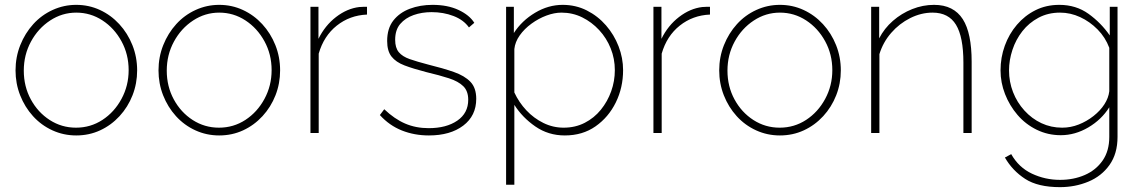

<svg xmlns="http://www.w3.org/2000/svg" viewBox="-20 -548 4705 791"><path d="M294 10Q242 10 196 -11Q150 -32 116 -69.5Q82 -107 63 -155.5Q44 -204 44 -258Q44 -313 63.5 -362Q83 -411 117 -448.5Q151 -486 197 -507Q243 -528 294 -528Q346 -528 391.5 -507Q437 -486 471.5 -448.5Q506 -411 525.5 -362Q545 -313 545 -258Q545 -204 526 -155.5Q507 -107 472.5 -69.5Q438 -32 392.5 -11Q347 10 294 10ZM78 -257Q78 -192 107 -138.5Q136 -85 185 -53.5Q234 -22 293 -22Q353 -22 402 -54Q451 -86 480.5 -140.5Q510 -195 510 -259Q510 -324 480.5 -378Q451 -432 402 -464Q353 -496 294 -496Q236 -496 186.5 -463.5Q137 -431 107.5 -376.5Q78 -322 78 -257Z M883 10Q831 10 785 -11Q739 -32 705 -69.5Q671 -107 652 -155.5Q633 -204 633 -258Q633 -313 652.5 -362Q672 -411 706 -448.5Q740 -486 786 -507Q832 -528 883 -528Q935 -528 980.5 -507Q1026 -486 1060.5 -448.5Q1095 -411 1114.5 -362Q1134 -313 1134 -258Q1134 -204 1115 -155.5Q1096 -107 1061.5 -69.5Q1027 -32 981.5 -11Q936 10 883 10ZM667 -257Q667 -192 696 -138.5Q725 -85 774 -53.5Q823 -22 882 -22Q942 -22 991 -54Q1040 -86 1069.5 -140.5Q1099 -195 1099 -259Q1099 -324 1069.5 -378Q1040 -432 991 -464Q942 -496 883 -496Q825 -496 775.5 -463.5Q726 -431 696.5 -376.5Q667 -322 667 -257Z M1492 -488Q1421 -485 1367.5 -442.5Q1314 -400 1293 -327V0H1259V-520H1292V-388Q1319 -443 1364.5 -478Q1410 -513 1460 -519Q1470 -520 1478.5 -520Q1487 -520 1492 -520Z M1747 10Q1687 10 1635.5 -10.5Q1584 -31 1545 -74L1563 -98Q1605 -58 1649 -39Q1693 -20 1746 -20Q1819 -20 1864 -51Q1909 -82 1909 -137Q1909 -173 1888.5 -193Q1868 -213 1829.5 -225.5Q1791 -238 1736 -251Q1682 -265 1646.5 -278.5Q1611 -292 1593 -315Q1575 -338 1575 -379Q1575 -431 1600.5 -463.5Q1626 -496 1668.5 -512Q1711 -528 1762 -528Q1824 -528 1869 -507Q1914 -486 1934 -454L1912 -435Q1890 -466 1848.5 -482Q1807 -498 1758 -498Q1718 -498 1684 -486Q1650 -474 1629 -449.5Q1608 -425 1608 -384Q1608 -351 1623 -333Q1638 -315 1668 -304.5Q1698 -294 1744 -282Q1805 -267 1849.5 -251.5Q1894 -236 1918 -211Q1942 -186 1942 -141Q1942 -71 1888.5 -30.5Q1835 10 1747 10Z M2307 10Q2239 10 2185.5 -27Q2132 -64 2099 -116V213H2065V-520H2097V-412Q2130 -463 2184.5 -495.5Q2239 -528 2298 -528Q2352 -528 2397.5 -505Q2443 -482 2476.5 -443.5Q2510 -405 2528.5 -357Q2547 -309 2547 -259Q2547 -187 2517 -126Q2487 -65 2433.5 -27.5Q2380 10 2307 10ZM2302 -22Q2350 -22 2389 -42Q2428 -62 2455.5 -96Q2483 -130 2498 -172Q2513 -214 2513 -259Q2513 -306 2496 -348.5Q2479 -391 2448.5 -424Q2418 -457 2378.5 -476.5Q2339 -496 2293 -496Q2264 -496 2231.5 -484Q2199 -472 2169.5 -450.5Q2140 -429 2121 -402Q2102 -375 2099 -346V-167Q2118 -126 2148.5 -93.5Q2179 -61 2218.5 -41.5Q2258 -22 2302 -22Z M2905 -488Q2834 -485 2780.5 -442.5Q2727 -400 2706 -327V0H2672V-520H2705V-388Q2732 -443 2777.5 -478Q2823 -513 2873 -519Q2883 -520 2891.5 -520Q2900 -520 2905 -520Z M3193 10Q3141 10 3095 -11Q3049 -32 3015 -69.5Q2981 -107 2962 -155.5Q2943 -204 2943 -258Q2943 -313 2962.5 -362Q2982 -411 3016 -448.5Q3050 -486 3096 -507Q3142 -528 3193 -528Q3245 -528 3290.5 -507Q3336 -486 3370.5 -448.5Q3405 -411 3424.5 -362Q3444 -313 3444 -258Q3444 -204 3425 -155.5Q3406 -107 3371.5 -69.5Q3337 -32 3291.5 -11Q3246 10 3193 10ZM2977 -257Q2977 -192 3006 -138.5Q3035 -85 3084 -53.5Q3133 -22 3192 -22Q3252 -22 3301 -54Q3350 -86 3379.5 -140.5Q3409 -195 3409 -259Q3409 -324 3379.5 -378Q3350 -432 3301 -464Q3252 -496 3193 -496Q3135 -496 3085.5 -463.5Q3036 -431 3006.5 -376.5Q2977 -322 2977 -257Z M3983 0H3949V-290Q3949 -396 3918.5 -446Q3888 -496 3822 -496Q3775 -496 3730 -473.5Q3685 -451 3651.5 -412.5Q3618 -374 3603 -325V0H3569V-520H3602V-390Q3623 -431 3658.5 -462Q3694 -493 3738 -510.5Q3782 -528 3828 -528Q3869 -528 3898.5 -513Q3928 -498 3946.5 -469Q3965 -440 3974 -396Q3983 -352 3983 -294Z M4350 9Q4297 9 4251 -13.5Q4205 -36 4172 -74.5Q4139 -113 4120.5 -160.5Q4102 -208 4102 -258Q4102 -311 4119.5 -359.5Q4137 -408 4169.5 -446Q4202 -484 4246 -506Q4290 -528 4344 -528Q4413 -528 4464.5 -491Q4516 -454 4552 -402V-520H4584V16Q4584 85 4551 131.5Q4518 178 4463.5 200.5Q4409 223 4347 223Q4256 223 4203.5 189Q4151 155 4120 101L4146 87Q4177 142 4231.5 167.5Q4286 193 4347 193Q4403 193 4449 173Q4495 153 4522.5 113.5Q4550 74 4550 16V-106Q4518 -55 4463.5 -23Q4409 9 4350 9ZM4356 -22Q4391 -22 4424 -35Q4457 -48 4485 -70Q4513 -92 4530 -118.5Q4547 -145 4550 -172V-351Q4534 -394 4502 -426.5Q4470 -459 4430 -477.5Q4390 -496 4347 -496Q4298 -496 4258.5 -475Q4219 -454 4192 -419.5Q4165 -385 4151 -342.5Q4137 -300 4137 -258Q4137 -211 4153.5 -168.5Q4170 -126 4200.5 -92.5Q4231 -59 4270.5 -40.5Q4310 -22 4356 -22Z"/></svg>

Font: Raleway Thin ExtraLight
Style: Regular
Weight: 250
Version: Version 4.026